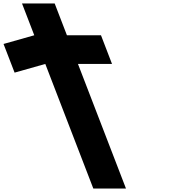

<svg xmlns="http://www.w3.org/2000/svg" viewBox="-245 -1028 993 1105"><path d="M-161 -610 15.7 -660 292 57H480L203.7 -660H399.7L336.2 -825H140.2L69.7 -1008H-118.3L-47.8 -825L-224.6 -775Z"/></svg>

Font: Hussar
Style: BdOpOblFour
Weight: 700
Foundry: Cannot Into Space Fonts
Version: Version 2.00